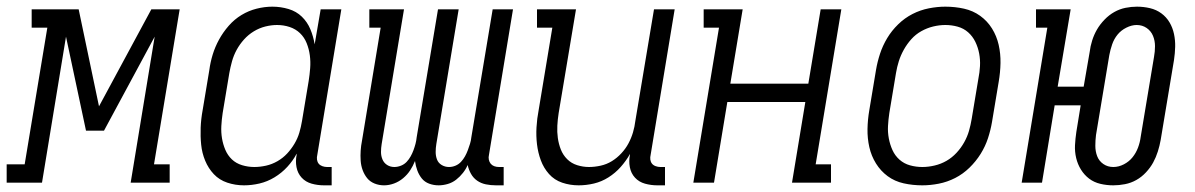

<svg xmlns="http://www.w3.org/2000/svg" viewBox="-65 -548 3585 576"><path d="M-45 0V-55H9L77 -465H30V-520H171L232 -229L389 -520H474L397 -55H444V0H327L399 -438L247 -156H193L133 -438L61 0Z M667 8Q641 8 617 0Q593 -8 576.5 -25.5Q560 -43 550.5 -66Q541 -89 538.5 -114Q536 -139 537 -165Q538 -191 543 -218L563 -338Q566 -361 573 -384Q580 -407 592 -429Q604 -451 621 -470.5Q638 -490 659.5 -503Q681 -516 705 -522Q729 -528 752 -528Q777 -528 800.5 -521Q824 -514 840.5 -498Q857 -482 866 -460.5Q875 -439 879 -415L897 -520H959L887 -84Q885 -76 886 -69Q887 -62 891 -57Q895 -52 902 -49.5Q909 -47 916 -47H930V8H907Q888 8 870 3Q852 -2 840 -15Q828 -28 824.5 -46.5Q821 -65 825 -84V-87Q814 -66 797 -47.5Q780 -29 758.5 -16Q737 -3 713.5 2.5Q690 8 667 8ZM698 -47Q715 -47 733 -51Q751 -55 767.5 -64.5Q784 -74 796.5 -87.5Q809 -101 818.5 -117Q828 -133 833 -150Q838 -167 841 -185L861 -305Q864 -324 865.5 -343.5Q867 -363 864.5 -382Q862 -401 855 -418.5Q848 -436 835 -448.5Q822 -461 804 -467Q786 -473 766 -473Q749 -473 731 -468.5Q713 -464 696.5 -454Q680 -444 667 -429.5Q654 -415 645 -398.5Q636 -382 631 -364Q626 -346 623 -329L603 -209Q600 -189 599 -170Q598 -151 601 -133Q604 -115 611 -98.5Q618 -82 630.5 -70Q643 -58 661 -52.5Q679 -47 698 -47Z M1087 8Q1072 8 1058.5 2.5Q1045 -3 1036.5 -13.5Q1028 -24 1023 -37.5Q1018 -51 1017 -66Q1016 -81 1017 -96Q1018 -111 1021 -126L1077 -465H1043V-520H1147L1080 -116Q1078 -104 1078 -92Q1078 -80 1082.5 -69.5Q1087 -59 1096.5 -53Q1106 -47 1118 -47Q1128 -47 1138 -51Q1148 -55 1155 -62.5Q1162 -70 1167 -79Q1172 -88 1175.5 -97.5Q1179 -107 1181.5 -116.5Q1184 -126 1185 -136L1249 -520H1311L1244 -116Q1242 -104 1242 -92Q1242 -80 1246 -69.5Q1250 -59 1260 -53Q1270 -47 1282 -47Q1292 -47 1301.5 -51Q1311 -55 1318 -62.5Q1325 -70 1330 -79Q1335 -88 1338.5 -97.5Q1342 -107 1345 -116.5Q1348 -126 1349 -136L1413 -520H1474L1402 -84Q1400 -76 1401.5 -69Q1403 -62 1407 -57Q1411 -52 1417.5 -49.5Q1424 -47 1432 -47H1446V8H1423Q1407 8 1392.5 5Q1378 2 1366.5 -6Q1355 -14 1348 -26.5Q1341 -39 1338 -53Q1333 -41 1324 -29.5Q1315 -18 1303.5 -9Q1292 0 1278 4Q1264 8 1251 8Q1236 8 1222.5 3Q1209 -2 1200.5 -12.5Q1192 -23 1187 -36.5Q1182 -50 1180 -65Q1174 -50 1165.5 -37Q1157 -24 1144.5 -13.5Q1132 -3 1117 2.5Q1102 8 1087 8Z M1671 8Q1645 8 1621.5 0Q1598 -8 1582 -26Q1566 -44 1557.5 -67Q1549 -90 1546 -115Q1543 -140 1544.5 -166Q1546 -192 1551 -218L1592 -465H1546V-520H1663L1611 -209Q1608 -190 1607 -171Q1606 -152 1608.5 -134Q1611 -116 1617.5 -99.5Q1624 -83 1636.5 -70.5Q1649 -58 1666.5 -52.5Q1684 -47 1702 -47Q1719 -47 1737 -51Q1755 -55 1770.5 -64.5Q1786 -74 1799 -88Q1812 -102 1820.5 -118Q1829 -134 1834 -151Q1839 -168 1841 -185L1897 -520H1959L1887 -84Q1885 -76 1886 -69Q1887 -62 1891 -57Q1895 -52 1902 -49.5Q1909 -47 1916 -47H1930V8H1907Q1888 8 1870 3Q1852 -2 1840 -15Q1828 -28 1824.5 -46.5Q1821 -65 1825 -84V-86Q1813 -65 1797 -47Q1781 -29 1760.5 -16Q1740 -3 1717 2.5Q1694 8 1671 8Z M2015 0 2092 -465H2046V-520H2163L2126 -297H2360L2397 -520H2459L2382 -55H2428V0H2311L2351 -242H2117L2077 0Z M2702 8Q2673 8 2646 2Q2619 -4 2598 -19.5Q2577 -35 2563 -57.5Q2549 -80 2543 -106.5Q2537 -133 2537.5 -161Q2538 -189 2543 -218L2563 -338Q2567 -362 2575 -386.5Q2583 -411 2596.5 -433.5Q2610 -456 2629.5 -475Q2649 -494 2672.5 -506Q2696 -518 2721.5 -523Q2747 -528 2771 -528Q2800 -528 2827 -522Q2854 -516 2875.5 -500.5Q2897 -485 2911 -462.5Q2925 -440 2931 -413.5Q2937 -387 2936.5 -359Q2936 -331 2931 -302L2911 -182Q2907 -158 2899 -133.5Q2891 -109 2877 -86.5Q2863 -64 2843.5 -45Q2824 -26 2800.5 -14Q2777 -2 2751.5 3Q2726 8 2702 8ZM2702 -47Q2720 -47 2739 -51.5Q2758 -56 2774.5 -65.5Q2791 -75 2804.5 -89.5Q2818 -104 2827.5 -121Q2837 -138 2842 -155.5Q2847 -173 2850 -191L2870 -311Q2874 -331 2875 -350Q2876 -369 2872.5 -387.5Q2869 -406 2861 -422.5Q2853 -439 2839.5 -451Q2826 -463 2808 -468Q2790 -473 2771 -473Q2753 -473 2734.5 -468.5Q2716 -464 2699 -454.5Q2682 -445 2669 -430.5Q2656 -416 2646.5 -399Q2637 -382 2631.5 -364.5Q2626 -347 2623 -329L2603 -209Q2600 -189 2599 -170Q2598 -151 2601.5 -132.5Q2605 -114 2612.5 -97.5Q2620 -81 2633.5 -69Q2647 -57 2665 -52Q2683 -47 2702 -47Z M3275 8Q3255 8 3236 3.5Q3217 -1 3202.5 -12Q3188 -23 3178 -39Q3168 -55 3163.5 -74Q3159 -93 3160 -112.5Q3161 -132 3164 -152L3177 -232H3099L3061 0H3000L3077 -465H3043V-520H3147L3108 -288H3186L3204 -392Q3206 -409 3211.5 -426.5Q3217 -444 3226 -459.5Q3235 -475 3248.5 -489Q3262 -503 3278 -512Q3294 -521 3311.5 -524.5Q3329 -528 3346 -528Q3366 -528 3385 -523.5Q3404 -519 3419 -508Q3434 -497 3443.5 -481Q3453 -465 3457 -446Q3461 -427 3460.5 -407.5Q3460 -388 3457 -368L3417 -128Q3414 -111 3408.5 -93.5Q3403 -76 3394.5 -60.5Q3386 -45 3373 -31Q3360 -17 3344 -8Q3328 1 3310 4.5Q3292 8 3275 8ZM3275 -47Q3291 -47 3306.5 -55Q3322 -63 3332.5 -76Q3343 -89 3349 -105Q3355 -121 3357 -137L3397 -377Q3400 -393 3400 -409.5Q3400 -426 3394 -440.5Q3388 -455 3375 -464Q3362 -473 3345 -473Q3330 -473 3314 -465Q3298 -457 3287.5 -444Q3277 -431 3271.5 -415Q3266 -399 3263 -383L3223 -143Q3221 -127 3221 -110.5Q3221 -94 3226.5 -79.5Q3232 -65 3245 -56Q3258 -47 3275 -47Z"/></svg>

Font: Iosevka Curly Slab Light
Style: Italic
Weight: 300
Italic angle: -9°
Monospace: yes
Designer: Belleve Invis
Foundry: Belleve Invis
Version: Version 22.1.2; ttfautohint (v1.8.4)